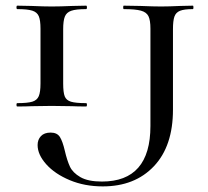

<svg xmlns="http://www.w3.org/2000/svg" viewBox="-20 -645 733 678"><path d="M339.8 -3.9Q511.2 -3.9 511.2 -200.2V-543.9Q511.2 -573.7 504.2 -587.9Q497.1 -602.1 477.5 -607.4Q458 -612.8 417 -612.8Q415 -612.8 415 -618.9Q415 -625 417 -625L476.1 -624Q522 -622.1 548.8 -622.1Q575.7 -622.1 616.2 -624L661.1 -625Q663.1 -625 663.1 -618.9Q663.1 -612.8 661.1 -612.8Q630.4 -612.8 615.7 -606.9Q601.1 -601.1 595.9 -586.4Q590.8 -571.8 590.8 -542V-257.8Q590.8 -128.9 523.4 -57.9Q456.1 13.2 342.8 13.2Q278.8 13.2 226.3 -8.8Q173.8 -30.8 143.3 -64.9Q112.8 -99.1 112.8 -132.8Q112.8 -151.9 124.5 -164.3Q136.2 -176.8 158.9 -176.8Q181.6 -176.8 191.4 -161.4Q201.2 -146 209 -112.3Q216.8 -78.6 226.8 -56.9Q236.8 -35.2 263.9 -19.5Q291 -3.9 339.8 -3.9ZM284.2 -280.8Q287.1 -280.8 287.1 -274.9Q287.1 -269 284.2 -269Q253.4 -269 234.9 -270L162.1 -271L91.8 -270Q72.8 -269 41 -269Q38.1 -269 38.1 -274.9Q38.1 -280.8 41 -280.8Q77.1 -280.8 94 -285.9Q110.8 -291 116.9 -305.4Q123 -319.8 123 -350.1V-543.9Q123 -573.7 116.9 -587.9Q110.8 -602.1 94 -607.4Q77.1 -612.8 41 -612.8Q38.1 -612.8 38.1 -618.9Q38.1 -625 41 -625L91.8 -624Q133.8 -622.1 162.8 -622.1Q191.9 -622.1 235.8 -624L284.2 -625Q287.1 -625 287.1 -618.9Q287.1 -612.8 284.2 -612.8Q248 -612.8 231.4 -606.9Q214.8 -601.1 209 -586.4Q203.1 -571.8 203.1 -542V-350.1Q203.1 -318.8 208.5 -304.9Q213.9 -291 230.5 -285.9Q247.1 -280.8 284.2 -280.8Z"/></svg>

Font: Cormorant-Medium
Style: Regular
Weight: 500
Designer: Christian Thalmann (Catharsis Fonts)
Version: Version 3.000